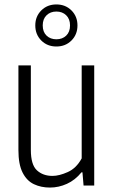

<svg xmlns="http://www.w3.org/2000/svg" viewBox="-20 -836 512 865"><path d="M205 9Q165 9 132.8 -6.2Q100.5 -21.5 81.8 -58.5Q63 -95.5 63 -159.5V-541.5H119V-160.5Q119 -94 146.2 -68.8Q173.5 -43.5 216.5 -43.5Q246.5 -43.5 285.2 -60.8Q324 -78 348 -122.5V-541.5H404.5V0H356.5L351.5 -59.5H347Q318.5 -24.5 281.5 -7.8Q244.5 9 205 9ZM234 -626.5Q193 -626.5 166 -653.5Q139 -680.5 139 -721.5Q139 -762 166 -789Q193 -816 234 -816Q275 -816 302 -789Q329 -762 329 -721.5Q329 -680.5 302 -653.5Q275 -626.5 234 -626.5ZM234 -659Q261 -659 278.2 -675.5Q295.5 -692 295.5 -721.5Q295.5 -750.5 278.2 -767.2Q261 -784 234 -784Q207 -784 189.8 -767.2Q172.5 -750.5 172.5 -721.5Q172.5 -692 189.8 -675.5Q207 -659 234 -659Z"/></svg>

Font: Encode Sans Condensed Condensed Light
Style: Regular
Weight: 300
Width: 3
Designer: Multiple Designers
Foundry: Impallari Type
Version: Version 3.000; ttfautohint (v1.8.3) -l 8 -r 50 -G 200 -x 14 